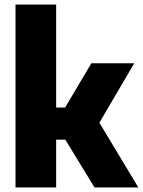

<svg xmlns="http://www.w3.org/2000/svg" viewBox="-20 -828 631 848"><path d="M48.5 0V-808H228V-353H267.5L383.5 -548.5H573L419 -286L591 0H397.5L268.5 -211H228V0Z"/></svg>

Font: Encode Sans SemiCondensed SemiCondensed ExtraBold
Style: Regular
Weight: 800
Width: 4
Designer: Multiple Designers
Foundry: Impallari Type
Version: Version 3.000; ttfautohint (v1.8.3) -l 8 -r 50 -G 200 -x 14 